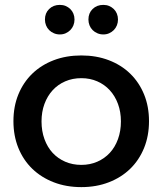

<svg xmlns="http://www.w3.org/2000/svg" viewBox="-20 -762 665 786"><path d="M313 -535Q374.5 -535 425.5 -515.5Q476.5 -496 513 -460.5Q549.5 -425 569.8 -375.5Q590 -326 590 -266Q590 -206 569.8 -156.2Q549.5 -106.5 513 -71Q476.5 -35.5 425.5 -15.8Q374.5 4 313 4Q251 4 200 -15.8Q149 -35.5 112.2 -71Q75.5 -106.5 55.2 -156.2Q35 -206 35 -266Q35 -326 55.2 -375.5Q75.5 -425 112.2 -460.5Q149 -496 200 -515.5Q251 -535 313 -535ZM313 -442Q277 -442 247 -429Q217 -416 195.5 -392.5Q174 -369 162 -336.5Q150 -304 150 -265Q150 -225.5 162 -192.5Q174 -159.5 195.5 -136.2Q217 -113 247 -100Q277 -87 313 -87Q348.5 -87 378.2 -100Q408 -113 429.5 -136.2Q451 -159.5 463 -192.5Q475 -225.5 475 -265Q475 -304 463 -336.5Q451 -369 429.5 -392.5Q408 -416 378.2 -429Q348.5 -442 313 -442ZM225 -742Q238 -742 248.8 -737.5Q259.5 -733 267.8 -725Q276 -717 280.5 -706Q285 -695 285 -682Q285 -669.5 280.5 -658.2Q276 -647 267.8 -638.8Q259.5 -630.5 248.8 -625.8Q238 -621 225 -621Q212 -621 200.8 -625.8Q189.5 -630.5 181.2 -638.8Q173 -647 168.5 -658.2Q164 -669.5 164 -682Q164 -708.5 181.2 -725.2Q198.5 -742 225 -742ZM403 -742Q416 -742 426.8 -737.5Q437.5 -733 445.8 -725Q454 -717 458.5 -706Q463 -695 463 -682Q463 -669.5 458.5 -658.2Q454 -647 445.8 -638.8Q437.5 -630.5 426.8 -625.8Q416 -621 403 -621Q390 -621 378.8 -625.8Q367.5 -630.5 359.2 -638.8Q351 -647 346.5 -658.2Q342 -669.5 342 -682Q342 -708.5 359.2 -725.2Q376.5 -742 403 -742Z"/></svg>

Font: Argentum Sans
Style: Regular
Weight: 400
Designer: Julieta Ulanovsky, Owen Earl, Chris M. Simpson, Rasmus Andersson, Cristiano Sobral
Foundry: The Argentum Sans Project Authors
Version: Version 3.135; ttfautohint (v1.8.4.7-5d5b-dirty)